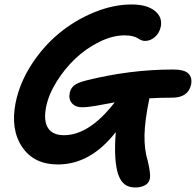

<svg xmlns="http://www.w3.org/2000/svg" viewBox="-20 -727 876 859"><path d="M347.2 -247.1Q317.9 -247.1 302 -265.1Q286.1 -283.2 292 -311Q295.9 -332 311.8 -344.7Q327.6 -357.4 366.2 -367.2Q561.5 -416 754.9 -416Q804.7 -416 822.8 -397.9Q840.8 -379.9 835 -349.1Q822.3 -290 750 -290Q694.3 -290 647.9 -287.1V-284.2Q627.4 -186 626.5 -121.1Q625.5 -56.2 641.1 -6.8Q654.3 49.3 650.9 70.8Q647 92.3 628.4 102.1Q609.9 111.8 585.9 111.8Q557.6 111.8 539.3 98.9Q521 85.9 509.8 56.2Q487.8 -6.3 498 -136.2Q385.3 8.8 238.8 8.8Q131.8 8.8 79.1 -69.3Q26.4 -147.5 49.8 -267.1Q67.9 -356 120.8 -438Q173.8 -520 245.1 -578.6Q316.4 -637.2 401.9 -672.1Q487.3 -707 568.8 -707Q637.2 -707 672.6 -678.5Q708 -649.9 699.2 -606.9Q692.9 -578.6 672.9 -561.3Q652.8 -543.9 628.9 -543.9Q619.1 -543.9 610.6 -547.9Q602.1 -551.8 595.5 -556.4Q588.9 -561 573.7 -564.9Q558.6 -568.8 537.1 -568.8Q483.9 -568.8 424.8 -539.8Q365.7 -510.7 317.4 -465.1Q269 -419.4 232.9 -361.1Q196.8 -302.7 186 -247.1Q174.3 -185.1 195.3 -153.6Q216.3 -122.1 266.1 -122.1Q379.4 -122.1 493.2 -269Q476.6 -266.1 449 -261Q421.4 -255.9 407.7 -253.4Q394 -251 376.7 -249Q359.4 -247.1 347.2 -247.1Z"/></svg>

Font: Shantell Sans Irregular
Style: Italic
Weight: 600
Italic angle: -11.31°
Designer: Stephen Nixon, Anya Danilova, Shantell Martin
Foundry: Arrow Type
Version: Version 1.006;[9816181b4]